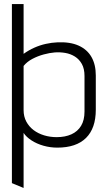

<svg xmlns="http://www.w3.org/2000/svg" viewBox="-20 -720 528 952"><path d="M455 -176V-346Q455 -400 433.5 -437.5Q412 -475 369.5 -494Q327 -513 264 -510Q237 -509 207.5 -502.5Q178 -496 150 -483.5Q122 -471 97 -453V-700H39V188L97 212V-61Q110 -41 136 -24Q162 -7 195.5 2.5Q229 12 264 12Q358 12 406.5 -36Q455 -84 455 -176ZM399 -343V-167Q399 -124 382 -96Q365 -68 334 -54Q303 -40 261 -40Q228 -40 198.5 -49Q169 -58 146.5 -75Q124 -92 110.5 -117Q97 -142 97 -174V-393Q114 -414 140.5 -428Q167 -442 196.5 -450Q226 -458 251 -460Q278 -462 304 -457.5Q330 -453 351.5 -439.5Q373 -426 386 -402.5Q399 -379 399 -343Z"/></svg>

Font: AdventPro_ExpandedRegular
Style: ExpandedRegular
Weight: 400
Width: 7
Designer: VivaRado, Andreas Kalpakidis
Foundry: VivaRado, Andreas Kalpakidis
Version: Version 3.000